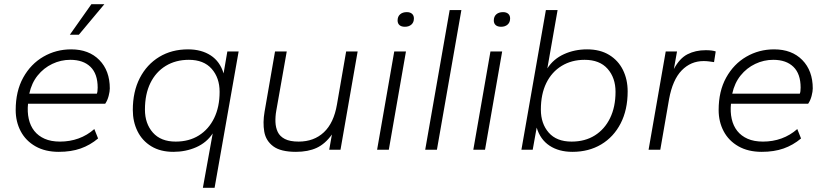

<svg xmlns="http://www.w3.org/2000/svg" viewBox="-20 -716 3961 918"><path d="M261 10Q196 10 149.5 -16.5Q103 -43 79 -88.5Q55 -134 55 -190Q55 -280 91 -345Q127 -410 187.5 -445Q248 -480 320 -480Q405 -480 455 -429Q505 -378 505 -293Q505 -279 499.5 -257.5Q494 -236 483 -220H114Q110 -181 117.5 -147.5Q125 -114 144 -90Q163 -66 193.5 -52.5Q224 -39 267 -39Q314 -39 355.5 -54Q397 -69 431 -99L449 -54Q411 -22 365.5 -6Q320 10 261 10ZM120 -268H443Q447 -277 447 -297Q447 -363 412.5 -396.5Q378 -430 316 -430Q271 -430 230 -410.5Q189 -391 160 -355Q131 -319 120 -268ZM314 -550 417 -696H479L357 -550Z M950 182 997 -78Q968 -34 918 -12Q868 10 809 10Q747 10 703.5 -16.5Q660 -43 637.5 -88.5Q615 -134 615 -190Q615 -278 648.5 -343Q682 -408 741.5 -444Q801 -480 879 -480Q943 -480 987.5 -451Q1032 -422 1049 -365L1067 -470H1121L1006 182ZM820 -39Q884 -39 931 -68.5Q978 -98 1004 -151.5Q1030 -205 1030 -277Q1030 -344 992 -387Q954 -430 883 -430Q820 -430 772.5 -401Q725 -372 699 -319Q673 -266 673 -192Q673 -125 711 -82Q749 -39 820 -39Z M1395 10Q1322 10 1286.5 -16.5Q1251 -43 1243.5 -86.5Q1236 -130 1245 -182L1295 -470H1351L1301 -187Q1296 -159 1297 -132.5Q1298 -106 1308 -85Q1318 -64 1342 -51.5Q1366 -39 1408 -39Q1481 -39 1528.5 -83.5Q1576 -128 1591 -216L1635 -470H1690L1608 0H1554L1567 -73Q1535 -28 1494 -9Q1453 10 1395 10Z M1783 0 1865 -470H1921L1839 0ZM1916 -588Q1899 -588 1890 -596Q1881 -604 1881 -618Q1881 -637 1893 -647.5Q1905 -658 1925 -658Q1941 -658 1950 -650Q1959 -642 1959 -628Q1959 -609 1947 -598.5Q1935 -588 1916 -588Z M2013 0 2130 -668H2186L2069 0Z M2243 0 2325 -470H2381L2299 0ZM2376 -588Q2359 -588 2350 -596Q2341 -604 2341 -618Q2341 -637 2353 -647.5Q2365 -658 2385 -658Q2401 -658 2410 -650Q2419 -642 2419 -628Q2419 -609 2407 -598.5Q2395 -588 2376 -588Z M2717 10Q2652 10 2607.5 -19.5Q2563 -49 2546 -106L2527 0H2473L2590 -668H2646L2597 -389Q2626 -434 2676.5 -457Q2727 -480 2787 -480Q2849 -480 2892.5 -453.5Q2936 -427 2958.5 -381.5Q2981 -336 2981 -279Q2981 -191 2947.5 -126Q2914 -61 2854.5 -25.5Q2795 10 2717 10ZM2713 -39Q2777 -39 2824 -68.5Q2871 -98 2897 -151.5Q2923 -205 2923 -277Q2923 -344 2885 -387Q2847 -430 2775 -430Q2713 -430 2665.5 -401Q2618 -372 2592 -319Q2566 -266 2566 -192Q2566 -125 2603.5 -82Q2641 -39 2713 -39Z M3081 0 3163 -470H3217L3202 -386Q3229 -437 3267 -456.5Q3305 -476 3354 -476Q3370 -476 3382 -474.5Q3394 -473 3402 -470L3394 -419Q3381 -421 3369 -422.5Q3357 -424 3344 -424Q3283 -424 3239.5 -379.5Q3196 -335 3179 -242L3137 0Z M3622 10Q3557 10 3510.5 -16.5Q3464 -43 3440 -88.5Q3416 -134 3416 -190Q3416 -280 3452 -345Q3488 -410 3548.5 -445Q3609 -480 3681 -480Q3766 -480 3816 -429Q3866 -378 3866 -293Q3866 -279 3860.5 -257.5Q3855 -236 3844 -220H3475Q3471 -181 3478.5 -147.5Q3486 -114 3505 -90Q3524 -66 3554.5 -52.5Q3585 -39 3628 -39Q3675 -39 3716.5 -54Q3758 -69 3792 -99L3810 -54Q3772 -22 3726.5 -6Q3681 10 3622 10ZM3481 -268H3804Q3808 -277 3808 -297Q3808 -363 3773.5 -396.5Q3739 -430 3677 -430Q3632 -430 3591 -410.5Q3550 -391 3521 -355Q3492 -319 3481 -268Z"/></svg>

Font: Gantari Light
Style: Italic
Weight: 300
Italic angle: -10°
Version: Version 1.000